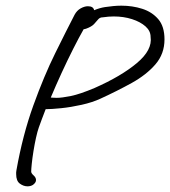

<svg xmlns="http://www.w3.org/2000/svg" viewBox="-20 -589 600 677"><path d="M77 68Q63 68 50 58.5Q37 49 37 25Q37 22 37 18.5Q37 15 38 11Q60 -113 97.5 -217Q135 -321 175 -402Q215 -483 243 -537Q251 -552 264.5 -559.5Q278 -567 290 -567Q309 -567 312 -553Q331 -561 350 -564Q364 -566 378.5 -567.5Q393 -569 408 -569Q447 -569 481.5 -558Q516 -547 538 -521.5Q560 -496 560 -450Q560 -399 528 -362Q496 -325 444.5 -296.5Q393 -268 334 -241Q306 -228 268 -219.5Q230 -211 195.5 -207.5Q161 -204 141 -204Q134 -186 128 -170Q122 -154 117 -140Q112 -126 107 -103.5Q102 -81 98 -56Q94 -31 92 -11.5Q90 8 90 16Q90 22 98.5 29.5Q107 37 107 46Q107 55 96 63Q88 68 77 68ZM180 -244Q198 -244 230 -250.5Q262 -257 314 -279Q407 -320 462.5 -366.5Q518 -413 511 -459Q511 -480 493 -496Q475 -512 445.5 -521.5Q416 -531 381 -531Q363 -531 343 -528Q332 -528 326 -520.5Q320 -513 311.5 -504Q303 -495 284 -488Q278 -486 275 -486Q259 -458 238.5 -417.5Q218 -377 197.5 -332.5Q177 -288 159 -245Q162 -245 167.5 -244.5Q173 -244 180 -244Z"/></svg>

Font: Grape Nuts
Style: Regular
Weight: 400
Designer: Robert E. Leuschke
Foundry: Robert E. Leuschke
Version: Version 1.010; ttfautohint (v1.8.3)